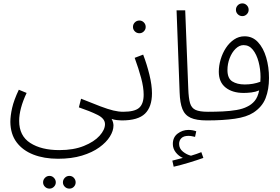

<svg xmlns="http://www.w3.org/2000/svg" viewBox="-20 -705 1653 1132"><path d="M389 407Q373 407 362 396Q351 385 351 370Q351 355 362 343.5Q373 332 389 332Q405 332 415.5 343.5Q426 355 426 370Q426 385 415.5 396Q405 407 389 407ZM272 407Q256 407 245 396Q234 385 234 370Q234 355 245 343.5Q256 332 272 332Q287 332 298 343.5Q309 355 309 370Q309 385 298 396Q287 407 272 407Z M41 14Q41 -22 51.5 -68.5Q62 -115 91 -176L137 -157Q93 -64 93 8Q93 96 158.5 138Q224 180 330 180Q414 180 474.5 155.5Q535 131 567 95.5Q599 60 599 27Q599 -6 554.5 -28Q510 -50 445 -72L458 -123Q527 -95 572 -78Q617 -61 648 -53.5Q679 -46 706 -46Q720 -46 726 -39Q732 -32 732 -22Q732 -11 724 -3Q716 5 697 5Q686 5 668.5 3Q651 1 638 -4Q644 7 646.5 17Q649 27 649 35Q649 66 628 100Q607 134 565.5 164Q524 194 463 212.5Q402 231 322 231Q240 231 177 206.5Q114 182 78 134Q42 86 41 14Z M802 -509Q786 -509 775 -520Q764 -531 764 -546Q764 -562 775 -573Q786 -584 802 -584Q817 -584 828 -573Q839 -562 839 -546Q839 -531 828 -520Q817 -509 802 -509Z M699 5 706 -46Q774 -46 800.5 -69.5Q827 -93 827 -147Q827 -190 812 -245.5Q797 -301 774 -364L824 -383Q846 -326 861 -264.5Q876 -203 876 -155Q876 -75 835 -35Q794 5 699 5Z M1004 278 996 242Q1015 237 1029.5 233.5Q1044 230 1058 226Q1033 215 1016 193Q999 171 999 144Q999 104 1027.5 82.5Q1056 61 1091 61Q1115 61 1137 69L1130 102Q1121 100 1111 98Q1101 96 1091 96Q1063 96 1049.5 109.5Q1036 123 1036 143Q1036 171 1058.5 189Q1081 207 1106 213Q1140 203 1167 192L1179 226Q1143 239 1093.5 254Q1044 269 1004 278Z M1200 5Q1138 5 1104 -10.5Q1070 -26 1055.5 -62Q1041 -98 1039 -161L1021 -644H1072L1090 -182Q1092 -126 1100.5 -97Q1109 -68 1133 -57Q1157 -46 1206 -46Q1221 -46 1227 -39Q1233 -32 1233 -22Q1233 -11 1224.5 -3Q1216 5 1200 5Z M1409 -610Q1393 -610 1382 -621Q1371 -632 1371 -647Q1371 -663 1382 -674Q1393 -685 1409 -685Q1424 -685 1435 -674Q1446 -663 1446 -647Q1446 -632 1435 -621Q1424 -610 1409 -610Z M1200 5 1207 -46Q1249 -46 1293 -48Q1337 -50 1374.5 -56.5Q1412 -63 1437 -76Q1463 -88 1481.5 -110Q1500 -132 1508 -172Q1487 -163 1462.5 -160Q1438 -157 1417 -157Q1350 -157 1310 -189Q1270 -221 1270 -282Q1270 -318 1281 -355Q1292 -392 1312 -422.5Q1332 -453 1360 -472Q1388 -491 1422 -491Q1469 -491 1501 -456.5Q1533 -422 1549.5 -366Q1566 -310 1566 -245Q1566 -178 1546 -126.5Q1526 -75 1474 -41Q1434 -15 1364.5 -5Q1295 5 1200 5ZM1321 -292Q1321 -243 1349.5 -225Q1378 -207 1423 -207Q1473 -207 1515 -223Q1516 -236 1516 -251Q1516 -297 1504.5 -340.5Q1493 -384 1471 -411.5Q1449 -439 1416 -439Q1391 -439 1369 -417.5Q1347 -396 1334 -362Q1321 -328 1321 -292Z"/></svg>

Font: Noto Sans Arabic SemCond Light
Style: Regular
Weight: 300
Width: 4
Designer: Monotype Design Team, Nadine Chahine, Nizar Qandah and Khaled Hosny
Foundry: Monotype Imaging Inc.
Version: Version 2.012; ttfautohint (v1.8.4.7-5d5b)